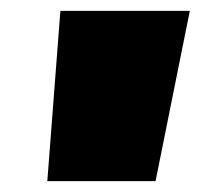

<svg xmlns="http://www.w3.org/2000/svg" viewBox="-20 -760 369 353"><path d="M329 -740 266 -427H67L91 -740Z"/></svg>

Font: Pathway Extreme SemiCondensed Black
Style: Italic
Weight: 900
Width: 4
Italic angle: -8°
Version: Version 1.001;gftools[0.9.26]